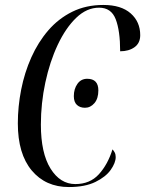

<svg xmlns="http://www.w3.org/2000/svg" viewBox="-20 -745 586 775"><path d="M258 10Q164 10 108 -57Q52 -124 52 -247Q52 -315 65.5 -383.5Q79 -452 106.5 -513.5Q134 -575 175 -622.5Q216 -670 271.5 -697.5Q327 -725 397 -725Q469 -725 507.5 -691Q546 -657 546 -603Q546 -571 523 -554.5Q500 -538 465 -538Q465 -621 447 -667.5Q429 -714 380 -714Q330 -714 287.5 -673Q245 -632 213 -564Q181 -496 163 -412Q145 -328 145 -242Q145 -127 184 -64.5Q223 -2 284 -2Q343 -2 379 -41.5Q415 -81 434 -142Q439 -137 443 -129.5Q447 -122 447 -111Q447 -88 427 -59.5Q407 -31 365 -10.5Q323 10 258 10ZM323 -310Q303 -310 290.5 -321.5Q278 -333 278 -357Q278 -386 292.5 -406.5Q307 -427 332 -427Q377 -427 377 -380Q377 -347 361 -328.5Q345 -310 323 -310Z"/></svg>

Font: Noto Serif Display ExtraCondensed
Style: Italic
Weight: 400
Width: 2
Italic angle: -12°
Designer: Monotype Design Team
Foundry: Monotype Imaging Inc.
Version: Version 2.009